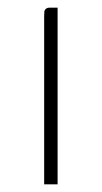

<svg xmlns="http://www.w3.org/2000/svg" viewBox="-20 -480 265 500"><path d="M95 0Q95 -109 95 -218.5Q95 -328 95 -438Q95 -445 95.5 -449.5Q96 -454 99.5 -457Q103 -460 109 -460H130V0Z"/></svg>

Font: Genos ExtraLight
Style: Regular
Weight: 250
Designer: Robert E. Leuschke
Foundry: Robert E. Leuschke
Version: Version 1.010